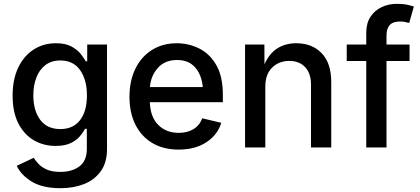

<svg xmlns="http://www.w3.org/2000/svg" viewBox="-20 -782 2228 1018"><path d="M300.8 215.8Q206.1 215.8 148.9 181.2Q91.8 146.5 68.8 97.2L158.7 54.7Q168.5 70.3 184.8 87.6Q201.2 105 228.8 117.2Q256.3 129.4 300.3 129.4Q362.3 129.4 401.4 99.9Q440.4 70.3 440.4 7.3V-99.1H431.2Q421.4 -81.1 404.1 -60.1Q386.7 -39.1 355.7 -23.7Q324.7 -8.3 274.9 -8.3Q210.4 -8.3 158.9 -38.6Q107.4 -68.8 77.1 -128.2Q46.9 -187.5 46.9 -274.9Q46.9 -361.8 76.9 -424.1Q106.9 -486.3 158.7 -519.5Q210.4 -552.7 276.4 -552.7Q326.7 -552.7 358.2 -535.9Q389.6 -519 407.5 -496.6Q425.3 -474.1 434.6 -457H442.4V-545.9H547.4V7.8Q547.4 79.6 514.6 125.5Q481.9 171.4 426.3 193.6Q370.6 215.8 300.8 215.8ZM299.8 -97.7Q368.2 -97.7 404.5 -145Q440.9 -192.4 440.9 -276.4Q440.9 -358.4 405 -409.9Q369.1 -461.4 299.8 -461.4Q252.4 -461.4 220.5 -436.8Q188.5 -412.1 172.6 -370.4Q156.7 -328.6 156.7 -276.4Q156.7 -196.3 193.1 -147Q229.5 -97.7 299.8 -97.7Z M927.2 11.2Q846.7 11.2 788.1 -23.4Q729.5 -58.1 698 -121.1Q666.5 -184.1 666.5 -269Q666.5 -353 697.5 -417Q728.5 -481 785.2 -516.8Q841.8 -552.7 918 -552.7Q980 -552.7 1035.9 -525.1Q1091.8 -497.6 1126.7 -437.3Q1161.6 -377 1161.6 -278.3V-240.2H774.4Q777.3 -161.1 819.3 -119.4Q861.3 -77.6 928.2 -77.6Q973.1 -77.6 1005.6 -97.2Q1038.1 -116.7 1052.2 -154.8L1153.3 -130.9Q1133.8 -66.9 1074.2 -27.8Q1014.6 11.2 927.2 11.2ZM774.9 -320.3H1055.2Q1049.3 -384.8 1014.9 -424.3Q980.5 -463.9 918.5 -463.9Q854 -463.9 816.7 -421.6Q779.3 -379.4 774.9 -320.3Z M1386.7 -323.2V0H1279.3V-545.9H1381.8L1382.3 -440.9Q1407.7 -498.5 1450.4 -525.6Q1493.2 -552.7 1550.8 -552.7Q1634.3 -552.7 1685.3 -500.2Q1736.3 -447.8 1736.3 -346.7V0H1628.9V-333.5Q1628.9 -392.6 1598.1 -425.8Q1567.4 -459 1513.7 -459Q1459 -459 1422.9 -423.6Q1386.7 -388.2 1386.7 -323.2Z M2151.4 -545.9V-458.5H2029.3V0H1921.9V-458.5H1818.4V-545.9H1921.9V-608.4Q1921.9 -659.2 1944.6 -693.4Q1967.3 -727.5 2004.2 -744.6Q2041 -761.7 2084.5 -761.7Q2116.7 -761.7 2139.9 -756.6Q2163.1 -751.5 2174.3 -747.1L2149.4 -660.2Q2141.6 -662.1 2129.9 -665Q2118.2 -668 2101.6 -668Q2063 -668 2046.1 -648.9Q2029.3 -629.9 2029.3 -593.8V-545.9Z"/></svg>

Font: Inter Medium
Style: Regular
Weight: 500
Designer: Rasmus Andersson
Foundry: rsms
Version: Version 4.001;git-9221beed3